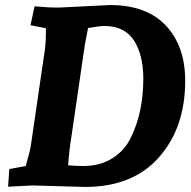

<svg xmlns="http://www.w3.org/2000/svg" viewBox="-20 -735 758 761"><path d="M214 -705 416 -715Q561 -715 637.5 -633.5Q714 -552 714 -415Q714 -229 610 -111.5Q506 6 317 6L108 0L12 5L17 -65L82 -77Q101 -143 103 -163L154 -512Q162 -556 162 -606V-623L101 -635L117 -710Q167 -705 214 -705ZM393 -632Q375 -632 329 -624Q329 -623 322 -587.5Q315 -552 314 -542L263 -193Q255 -146 250 -80Q277 -77 310 -77Q377 -77 426 -108Q475 -139 500 -192Q548 -292 548 -423Q548 -517 511 -574.5Q474 -632 393 -632Z"/></svg>

Font: Andada SC
Style: Bold Italic
Weight: 700
Italic angle: -8.29999°
Designer: Carolina Giovagnoli
Foundry: Carolina Giovagnoli
Version: Version 1.003